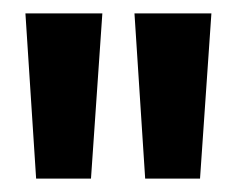

<svg xmlns="http://www.w3.org/2000/svg" viewBox="-20 -725 353 287"><path d="M34 -458 18 -705H133L116 -458ZM197 -458 181 -705H296L279 -458Z"/></svg>

Font: Bricolage Grotesque SemiCondensed SemiBold
Style: Regular
Weight: 600
Width: 4
Designer: Mathieu Triay
Foundry: Atelier Triay
Version: Version 1.001;gftools[0.9.33.dev8+g029e19f]